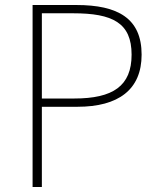

<svg xmlns="http://www.w3.org/2000/svg" viewBox="-20 -746 638 766"><path d="M110 0H147V-320H289C452 -320 545 -388 545 -528C545 -673 450 -726 285 -726H110ZM147 -353V-693H272C429 -693 505 -655 505 -528C505 -403 431 -353 276 -353Z"/></svg>

Font: Noto Sans CJK HK Thin
Style: Regular
Weight: 100
Designer: Ryoko NISHIZUKA 西塚涼子 (kana, bopomofo & ideographs); Paul D. Hunt (Latin, Greek & Cyrillic); Sandoll Communications 산돌커뮤니
Foundry: Adobe
Version: Version 2.004;hotconv 1.0.118;makeotfexe 2.5.65603